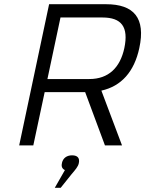

<svg xmlns="http://www.w3.org/2000/svg" viewBox="-20 -690 689 911"><path d="M483 -670H213L71 0H138L192 -253H384L478 0H559L461 -260C556 -281 617 -350 641 -462C672 -605 615 -670 483 -670ZM205 -315 267 -607H466C556 -607 591 -563 570 -462C550 -369 495 -315 404 -315ZM240 201H268L320 136C338 115 351 100 354 84C359 61 349 47 322 47C297 47 279 60 274 83V84C270 100 275 111 288 117Z"/></svg>

Font: LT Wave Mono Light
Style: Italic
Weight: 300
Designer: Daniel Lyons
Version: Version 2.5 (Glyphs App)